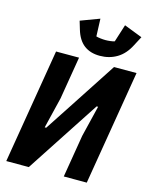

<svg xmlns="http://www.w3.org/2000/svg" viewBox="-137 -1040 893 1129"><g transform="rotate(15 309.5 -476.0)"><path d="M129 -698H269L226 -439L180 -250H189L292 -407L482 -698H619L503 0H363L406 -259L452 -448H443L337 -286L150 0H13ZM231 -859 216 -909 331 -952 335 -845Q345 -842 361.5 -840Q378 -838 392 -838Q406 -838 422 -840Q438 -842 447 -845L481 -952L592 -909L562 -852Q533 -795 487 -767.5Q441 -740 383 -740Q325 -740 287 -769Q249 -798 231 -859Z"/></g></svg>

Font: iA Writer Mono V
Style: Regular
Weight: 400
Italic angle: -9.5°
Designer: Mike Abbink, Paul van der Laan, Pieter van Rosmalen
Foundry: Bold Monday
Version: Version 2.000